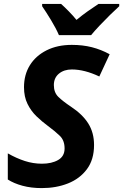

<svg xmlns="http://www.w3.org/2000/svg" viewBox="-20 -954 631 984"><path d="M194 10Q140 10 95.5 -2Q51 -14 20 -34V-168Q64 -143 107 -129Q150 -115 195 -115Q245 -115 278 -134Q311 -153 311 -193Q311 -234 287 -257.5Q263 -281 225 -309Q195 -331 167 -358Q139 -385 121 -421.5Q103 -458 103 -507Q103 -571 133 -619.5Q163 -668 218.5 -696Q274 -724 348 -724Q404 -724 451 -712Q498 -700 542 -676L489 -562Q413 -598 348 -598Q308 -598 282 -576.5Q256 -555 256 -518Q256 -480 279 -457.5Q302 -435 344 -407Q403 -368 432.5 -321Q462 -274 462 -211Q462 -136 425.5 -87Q389 -38 328.5 -14Q268 10 194 10ZM282 -774Q267 -809 241.5 -851Q216 -893 196 -922V-934H293Q310 -919 332.5 -896Q355 -873 372 -852Q401 -876 428.5 -895.5Q456 -915 485 -934H591V-922Q571 -904 544 -877.5Q517 -851 491 -823.5Q465 -796 447 -774Z"/></svg>

Font: Noto IKEA Latin
Style: Bold Italic
Weight: 700
Italic angle: -12°
Designer: Monotype Design Team
Foundry: Monotype Imaging Inc.
Version: Version 1.0